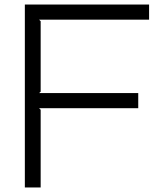

<svg xmlns="http://www.w3.org/2000/svg" viewBox="-20 -830 710 850"><path d="M640 -810V-743H153L160 -736V-424L153 -418H592V-351H153L160 -344V0H90V-810Z"/></svg>

Font: Sinkin Sans 300 Light
Style: Regular
Weight: 300
Designer: Keith Bates
Foundry: K-Type
Version: Sinkin Sans (version 1.0)  by Keith Bates   •   © 2014   www